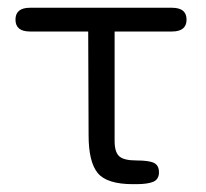

<svg xmlns="http://www.w3.org/2000/svg" viewBox="-20 -470 526 490"><path d="M272.5 -110.4Q272.5 -82 284.2 -71.3Q295.9 -60.5 328.1 -60.5Q360.4 -60.5 373 -54.2Q385.7 -47.9 385.7 -30.3Q385.7 -12.7 371.6 -6.3Q357.4 0 327.1 0H319.3Q252.9 0 229.5 -28.3Q206.1 -56.6 206.1 -125L205.1 -389.6H56.6Q19.5 -389.6 19.5 -419.9Q19.5 -450.2 56.6 -450.2H418.9Q456.1 -450.2 456.1 -419.9Q456.1 -389.6 418.9 -389.6H272.5Z"/></svg>

Font: Jura
Style: Medium
Weight: 500
Version: Version 2.6.1